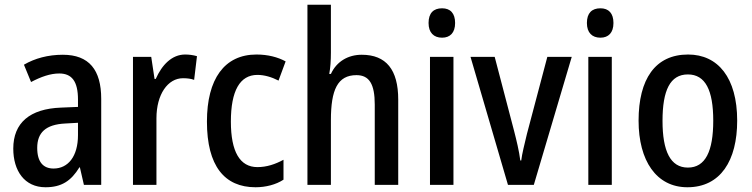

<svg xmlns="http://www.w3.org/2000/svg" viewBox="-20 -780 3174 810"><path d="M245 -549C183 -549 127 -534 81 -507L111 -434C153 -456 192 -470 230 -470C283 -470 309 -437 309 -360V-329L237 -326C106 -321 36 -262 36 -153C36 -60 83 10 172 10C240 10 280 -17 315 -74H317L334 0H407V-363C407 -485 356 -549 245 -549ZM256 -259 309 -262V-210C309 -120 267 -69 206 -69C163 -69 137 -96 137 -156C137 -220 172 -255 256 -259Z M761 -550C705 -550 663 -506 637 -447H632L618 -540H541V0H640V-281C640 -382 688 -450 752 -450C770 -450 786 -448 799 -443L811 -543C794 -548 777 -550 761 -550Z M1058 10C1101 10 1144 -1 1176 -22V-106C1141 -87 1105 -75 1066 -75C992 -75 954 -140 954 -267C954 -397 992 -464 1066 -464C1095 -464 1126 -455 1155 -440L1185 -521C1152 -539 1110 -550 1062 -550C927 -550 853 -447 853 -267C853 -80 927 10 1058 10Z M1376 -558V-760H1277V0H1376V-273C1376 -401 1404 -463 1484 -463C1538 -463 1561 -425 1561 -339V0H1660V-360C1660 -486 1609 -549 1506 -549C1449 -549 1400 -521 1376 -468H1369C1374 -494 1376 -525 1376 -558Z M1845 -745C1809 -745 1788 -725 1788 -683C1788 -642 1810 -621 1845 -621C1879 -621 1900 -642 1900 -683C1900 -724 1880 -745 1845 -745ZM1893 -540H1794V0H1893Z M2123 0H2232L2392 -540H2289L2203 -215C2193 -173 2182 -130 2179 -103H2175C2170 -143 2159 -188 2149 -227L2067 -540H1965Z M2513 -745C2477 -745 2456 -725 2456 -683C2456 -642 2478 -621 2513 -621C2547 -621 2568 -642 2568 -683C2568 -724 2548 -745 2513 -745ZM2561 -540H2462V0H2561Z M3090 -271C3090 -452 3009 -550 2883 -550C2744 -550 2674 -446 2674 -271C2674 -102 2749 10 2880 10C3020 10 3090 -103 3090 -271ZM2775 -270C2775 -399 2807 -466 2882 -466C2956 -466 2989 -399 2989 -271C2989 -142 2956 -73 2882 -73C2808 -73 2775 -143 2775 -270Z"/></svg>

Font: Noto Sans Myanmar UI Condensed Medium
Style: Regular
Weight: 500
Width: 3
Designer: Monotype Design Team
Foundry: Monotype Imaging Inc.
Version: Version 2.103